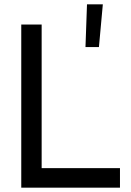

<svg xmlns="http://www.w3.org/2000/svg" viewBox="-20 -865 604 885"><path d="M436 -648 454 -845H381L374 -648ZM533 0V-90H172V-752H78V0Z"/></svg>

Font: Hibana SubMedium
Style: Regular
Weight: 500
Width: 6
Designer: pygmalion
Foundry: ybstudio
Version: Version 0.930;hotconv 1.0.109;makeotfexe 2.5.65596